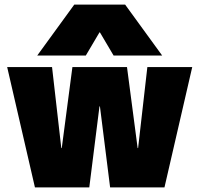

<svg xmlns="http://www.w3.org/2000/svg" viewBox="-20 -810 862 830"><path d="M11 -520H205L245 -170H247L293 -520H529L575 -170H577L617 -520H811L691 0H456L412 -350H410L366 0H131ZM301 -790H521L681 -570H471L412 -670H410L351 -570H141Z"/></svg>

Font: Enso Black
Style: Regular
Weight: 900
Designer: Coji Morishita
Foundry: UNDERFOREST DESIGN
Version: Version 1.000